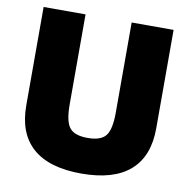

<svg xmlns="http://www.w3.org/2000/svg" viewBox="-82 -811 892 902"><g transform="rotate(10 364.0 -360.0)"><path d="M364 10Q210 10 132 -58.5Q54 -127 54 -260V-730H254V-300Q254 -220 277.5 -190Q301 -160 364 -160Q427 -160 450.5 -190Q474 -220 474 -300V-730H674V-260Q674 -127 596 -58.5Q518 10 364 10Z"/></g></svg>

Font: M PLUS 1 Black
Style: Regular
Weight: 900
Designer: Coji Morishita
Foundry: UNDERFOREST DESIGN
Version: Version 1.001